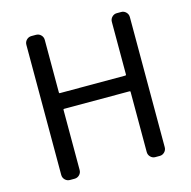

<svg xmlns="http://www.w3.org/2000/svg" viewBox="-107 -839 942 945"><g transform="rotate(-15 364.0 -366.5)"><path d="M134.8 0Q120.1 0 109.9 -10.3Q99.6 -20.5 99.6 -35.2V-698.2Q99.6 -712.9 109.9 -723.1Q120.1 -733.4 134.8 -733.4H158.2Q172.9 -733.4 183.1 -723.1Q193.4 -712.9 193.4 -698.2V-430.7Q193.4 -425.8 197.3 -425.8H530.3Q535.2 -425.8 535.2 -430.7V-698.2Q535.2 -712.9 545.4 -723.1Q555.7 -733.4 569.3 -733.4H592.8Q606.4 -733.4 616.7 -723.1Q627 -712.9 627 -698.2V-35.2Q627 -20.5 616.7 -10.3Q606.4 0 592.8 0H569.3Q555.7 0 545.4 -10.3Q535.2 -20.5 535.2 -35.2V-341.8Q535.2 -345.7 530.3 -345.7H197.3Q193.4 -345.7 193.4 -341.8V-35.2Q193.4 -20.5 183.1 -10.3Q172.9 0 158.2 0Z"/></g></svg>

Font: Gen Jyuu GothicL Regular
Style: Regular
Weight: 400
Designer: [Source Han Sans]
Ryoko NISHIZUKA  (kana & ideographs); Paul D. Hunt (Latin, Greek & Cyrillic); Wenlong ZHANG  (bopomofo
Version: Version 1.002.20150607